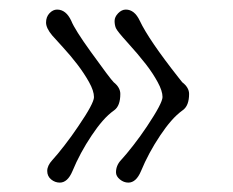

<svg xmlns="http://www.w3.org/2000/svg" viewBox="-20 -391 496 409"><path d="M280.3 -26.4Q270 -2 253.4 -2Q243.7 -2 235.4 -8.8Q227.1 -15.6 227.1 -23.9Q227.1 -38.6 237.8 -50Q248.5 -61.5 263.9 -81.3Q279.3 -101.1 293 -121.6Q326.2 -171.4 326.2 -184.3Q326.2 -197.3 315.9 -216.1Q305.7 -234.9 291 -253.9Q273.9 -275.9 251.7 -300.3Q229.5 -324.7 226.8 -331.3Q224.1 -337.9 224.1 -346.4Q224.1 -355 231.7 -362.8Q239.3 -370.6 248 -370.6Q266.6 -370.6 277.8 -346.7Q296.9 -306.2 360.4 -225.6Q366.7 -217.3 368.2 -215.8Q382.8 -204.6 382.8 -190.9Q382.8 -166 369.6 -156.5Q356.4 -147 344.7 -133.5Q333 -120.1 321.3 -102.5Q296.4 -65.4 280.3 -26.4ZM134.3 -26.4Q124 -2 107.4 -2Q97.2 -2 88.9 -8.8Q80.6 -15.6 80.6 -26.9Q80.6 -38.1 91.3 -49.8Q102.1 -61.5 117.4 -81.3Q132.8 -101.1 146.5 -121.6Q180.2 -170.9 180.2 -184.1Q180.2 -197.3 169.7 -216.1Q159.2 -234.9 144.8 -253.7Q130.4 -272.5 114.7 -289.6Q99.1 -306.6 91.3 -315.4Q78.1 -331.1 78.1 -343Q78.1 -355 85.4 -362.8Q92.8 -370.6 101.6 -370.6Q120.6 -370.6 131.8 -346.7Q139.2 -328.1 173.3 -280.8Q214.8 -223.1 222.2 -215.8Q236.3 -204.6 236.3 -190.9Q236.3 -165.5 223.4 -156.2Q210.4 -147 198.7 -133.5Q187 -120.1 175.3 -102.5Q150.4 -65.4 134.3 -26.4Z"/></svg>

Font: Pompiere 
Style: Regular
Weight: 400
Designer: Karolina Lach
Foundry: Sorkin Type Co.
Version: Version 1.002